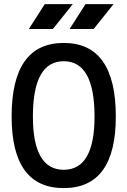

<svg xmlns="http://www.w3.org/2000/svg" viewBox="-20 -914 626 943"><path d="M293 9.8Q37.1 9.8 37.1 -341.8Q37.1 -703.1 293 -703.1Q548.8 -703.1 548.8 -341.8Q548.8 9.8 293 9.8ZM293 -80.1Q444.3 -80.1 444.3 -341.8Q444.3 -613.3 293 -613.3Q141.6 -613.3 141.6 -341.8Q141.6 -80.1 293 -80.1ZM121.6 -771.5 199.7 -893.6H337.4L239.7 -771.5ZM321.8 -771.5 399.9 -893.6H537.6L439.9 -771.5Z"/></svg>

Font: CaskaydiaMono NF
Style: Regular
Weight: 400
Designer: Aaron Bell
Foundry: Saja Typeworks
Version: Version 2111.001; ttfautohint (v1.8.4);Nerd Fonts 3.1.1